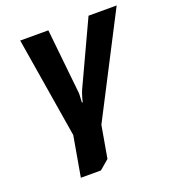

<svg xmlns="http://www.w3.org/2000/svg" viewBox="-129 -599 810 898"><g transform="rotate(-20 276.5 -150.0)"><path d="M155 0 73 -500H213L246 -184Q247 -179 247 -167Q247 -155 246 -149L245 -129H249L254 -149Q260 -170 266 -184L413 -500H553L295 0L267 160L220 200H120Z"/></g></svg>

Font: Scada
Style: Bold Italic
Weight: 700
Italic angle: -10°
Version: Version 4.000